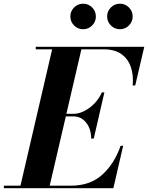

<svg xmlns="http://www.w3.org/2000/svg" viewBox="-68 -998 784 1018"><path d="M500 -910.9Q500 -938.6 519.9 -958.5Q539.8 -978.4 567.9 -978.4Q595.6 -978.4 615.5 -958.5Q635.4 -938.6 635.4 -910.9Q635.4 -882.8 615.5 -862.9Q595.6 -843 567.9 -843Q539.8 -843 519.9 -862.9Q500 -882.8 500 -910.9ZM305 -910.9Q305 -938.6 324.9 -958.5Q344.8 -978.4 372.9 -978.4Q400.6 -978.4 420.5 -958.5Q440.4 -938.6 440.4 -910.9Q440.4 -882.8 420.5 -862.9Q400.6 -843 372.9 -843Q344.8 -843 324.9 -862.9Q305 -882.8 305 -910.9ZM320.5 -381H281L195.5 -13.5H307.5Q410 -13.5 474.2 -71.8Q538.5 -130 571.5 -225H585L533 0H-47.5V-13.5H40.5L208.5 -736.5H121.5V-750H697L649 -545H635.5Q640.5 -598.5 626 -642Q611.5 -685.5 575.8 -711Q540 -736.5 481.5 -736.5H363.5L284 -394.5H320.5Q363 -394.5 406.2 -426.2Q449.5 -458 472 -508H485.5L429 -263H415.5Q415.5 -313.5 389.2 -347.2Q363 -381 320.5 -381Z"/></svg>

Font: Bodoni* 16pt
Style: Bold Italic
Weight: 700
Italic angle: -13°
Version: Version 2.3